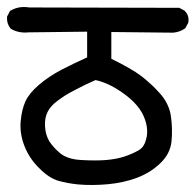

<svg xmlns="http://www.w3.org/2000/svg" viewBox="-25 -579 560 550"><path d="M197.8 -50.8Q168.9 -53.7 142.6 -61Q115.2 -68.8 86.9 -97.7Q58.6 -125.5 44.9 -161.1Q31.2 -196.3 34.2 -231Q37.1 -265.1 47.9 -288.6Q58.6 -312 86.4 -335.9Q113.8 -359.4 151.4 -379.4Q187.5 -397.9 224.6 -414.6V-488.3L57.1 -486.3Q28.8 -483.4 6.8 -496.1L5.9 -496.6L5.4 -497.1Q-5.9 -510.7 -4.9 -529.8V-530.8L-4.4 -532.2L3.4 -546.9L4.4 -548.3L5.9 -548.8Q28.8 -562.5 59.1 -557.6L486.3 -556.6H487.8L489.3 -556.2L503.9 -548.3L504.4 -547.9L504.9 -546.9Q517.1 -535.2 514.6 -516.1V-514.6L514.2 -513.7L506.3 -499L505.4 -498L504.4 -497.1Q490.2 -487.3 471.2 -485.4H470.7L293.9 -487.3V-410.6Q351.6 -382.3 378.9 -361.8Q383.3 -358.4 387.2 -355.2Q391.1 -352.1 395 -348.6Q398.9 -345.2 402.8 -341.8Q406.7 -338.4 410.6 -334.7Q414.6 -331.1 418.2 -327.4Q421.9 -323.7 425.5 -319.6Q429.2 -315.4 433.1 -311.5Q446.3 -296.9 454.3 -280Q462.4 -263.2 464.8 -244.6Q469.7 -208 466.3 -173.8Q464.4 -155.8 456.1 -139.9Q447.8 -124 432.6 -109.9Q418 -96.2 401.4 -86.2Q384.8 -76.2 366.2 -69.3Q329.6 -55.7 284.7 -51.3Q262.7 -49.3 240.7 -49.1Q218.8 -48.8 197.8 -50.8ZM372.1 -148.4Q377.9 -151.9 382.3 -156.7Q386.7 -161.6 389.9 -169.2Q393.1 -176.8 395 -186Q397.9 -200.2 395.5 -216.1Q393.1 -231.9 385.3 -249Q369.1 -283.2 325.7 -313.5Q304.2 -328.6 284.9 -337.4Q265.6 -346.2 248.5 -349.6Q219.2 -336.9 190.9 -321.8Q183.6 -317.9 176.5 -314.2Q169.4 -310.5 163.3 -306.6Q157.2 -302.7 151.4 -298.6Q145.5 -294.4 140.1 -290.5Q119.6 -275.4 111.3 -258.3Q102.5 -240.7 104 -216.6Q105.5 -192.4 116.2 -174.3Q119.1 -169.9 122.6 -165.5Q126 -161.1 129.9 -156.7Q133.8 -152.3 138.4 -147.9Q143.1 -143.6 148.4 -139.2Q158.2 -131.3 173.1 -126.5Q188 -121.6 208.5 -120.6Q250 -118.2 278.8 -120.6Q307.6 -123 329.8 -130.1Q352.1 -137.2 372.1 -148.4Z"/></svg>

Font: NaikaiFont
Style: SemiBold
Weight: 600
Version: Version 1.89